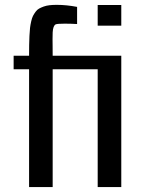

<svg xmlns="http://www.w3.org/2000/svg" viewBox="-20 -763 639 783"><path d="M474.6 0H378.4V-480.5H194.8V0H98.6V-480.5H35.6V-535.6H98.6Q98.6 -562.5 98.9 -579.3Q99.1 -596.2 100.1 -616.7Q101.1 -637.2 102.5 -649.4Q104 -661.6 107.2 -675.8Q110.4 -689.9 114.5 -698Q118.7 -706.1 125 -714.8Q131.3 -723.6 139.4 -728Q147.5 -732.4 158.2 -736.3Q168.9 -740.2 181.9 -741.7Q194.8 -743.2 211.4 -743.2Q251 -743.2 294.4 -734.9V-665Q268.1 -666.5 243.7 -666.5Q213.4 -666.5 207 -663.6Q196.3 -658.2 194.8 -630.9Q194.3 -620.6 194.3 -603Q194.3 -595.7 194.6 -573.5Q194.8 -551.3 194.8 -535.6H474.6ZM474.6 -742.7V-658.2H378.4V-742.7Z"/></svg>

Font: Coda
Style: Regular
Weight: 400
Designer: vernon adams
Foundry: vernon adams
Version: Version 2.001; ttfautohint (v0.8) -r 50 -G 200 -x